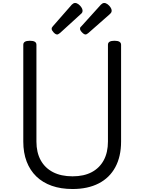

<svg xmlns="http://www.w3.org/2000/svg" viewBox="-20 -1247 967 1286"><path d="M466 19Q388 19 327 -2.5Q266 -24 223.5 -65Q181 -106 158.5 -165Q136 -224 136 -299V-947Q136 -961 147 -967.5Q158 -974 180 -974Q202 -974 213 -967.5Q224 -961 224 -947V-299Q224 -226 252.5 -174Q281 -122 335 -94Q389 -66 466 -66Q542 -66 594.5 -94Q647 -122 675 -174Q703 -226 703 -299V-947Q703 -961 714 -967.5Q725 -974 747 -974Q791 -974 791 -947V-299Q791 -199 752.5 -127.5Q714 -56 641 -18.5Q568 19 466 19ZM363 -1016Q352 -1016 339 -1030Q326 -1044 326 -1054Q326 -1058 327 -1061Q328 -1064 334 -1071L461 -1216Q466 -1221 471.5 -1224Q477 -1227 483 -1227Q494 -1227 505.5 -1218.5Q517 -1210 525 -1198Q533 -1186 533 -1176Q533 -1169 530.5 -1163.5Q528 -1158 518 -1150L382 -1026Q376 -1022 371.5 -1019Q367 -1016 363 -1016ZM553 -1016Q543 -1016 529.5 -1030Q516 -1044 516 -1054Q516 -1058 517 -1061.5Q518 -1065 525 -1071L656 -1216Q661 -1221 666.5 -1224Q672 -1227 678 -1227Q689 -1227 700.5 -1218.5Q712 -1210 720 -1198Q728 -1186 728 -1176Q728 -1169 725 -1163.5Q722 -1158 713 -1150L572 -1026Q567 -1022 562 -1019Q557 -1016 553 -1016Z"/></svg>

Font: Playwrite IT Trad
Style: Regular
Weight: 400
Designer: Veronika Burian, José Scaglione
Foundry: TypeTogether
Version: Version 1.002